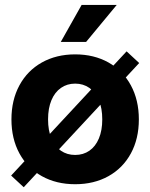

<svg xmlns="http://www.w3.org/2000/svg" viewBox="-20 -753 624 797"><path d="M27.5 -257.4Q27.5 -337.5 60.6 -398.7Q93.8 -460 153.9 -493.7Q214.1 -527.3 292 -527.3Q370.2 -527.3 430.2 -493.7Q490.2 -460 523.3 -398.7Q556.4 -337.5 556.4 -257.4Q556.4 -177.2 523.3 -116.2Q490.2 -55.2 430.2 -21.7Q370.2 11.7 292 11.7Q213.8 11.7 153.8 -21.7Q93.8 -55.2 60.6 -116.2Q27.5 -177.2 27.5 -257.4ZM404.5 -257.4Q404.5 -303.4 390.5 -336.9Q376.5 -370.4 351 -388.1Q325.5 -405.9 292 -405.9Q258.5 -405.9 233 -388.1Q207.5 -370.4 193.5 -337Q179.5 -303.6 179.5 -257.4Q179.5 -211.4 193.5 -178.1Q207.5 -144.8 232.9 -127.3Q258.3 -109.8 292 -109.8Q325.7 -109.8 351.1 -127.4Q376.5 -145 390.5 -178.3Q404.5 -211.6 404.5 -257.4ZM26.2 -24.2 505.5 -539.8 557.8 -491.4 78.5 24.2ZM318.8 -732.5H464.5L337.3 -578.8H232.2Z"/></svg>

Font: Intratopia Thin
Style: Regular
Weight: 100
Designer: Rasmus Andersson
Foundry: rsms
Version: Version 3.000;Glyphs 3.2.3 (3260)